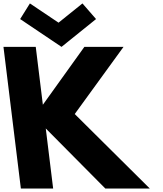

<svg xmlns="http://www.w3.org/2000/svg" viewBox="-67 -1098 947 1118"><path d="M805.5 0 368.2 -434 652.2 -825H424.2L182.6 -488L141.2 -825H-46.8L54.5 0H242.5L199.5 -350L546.5 0ZM492.3 -987 413.1 -1078 273.9 -966 107.1 -1078 50.3 -987 291.2 -825Z"/></svg>

Font: Hussar
Style: BdOpOblOne
Weight: 700
Foundry: Cannot Into Space Fonts
Version: Version 2.00